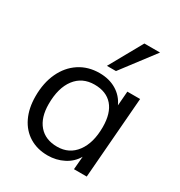

<svg xmlns="http://www.w3.org/2000/svg" viewBox="-182 -897 964 1029"><g transform="rotate(30 300.0 -382.5)"><path d="M541 -503 501 0H422L429 -81Q405 -39 360 -16Q315 7 262 7Q198 7 149.5 -22.5Q101 -52 74.5 -107Q48 -162 48 -236Q48 -319 77.5 -382Q107 -445 160.5 -480Q214 -515 284 -515Q344 -515 388.5 -488.5Q433 -462 455 -414L462 -503ZM443 -272Q443 -358 404 -403Q365 -448 292 -448Q216 -448 173 -391.5Q130 -335 130 -235Q130 -152 170 -105.5Q210 -59 283 -59Q357 -59 400 -116.5Q443 -174 443 -272ZM298 -568 412 -772H509L354 -568Z"/></g></svg>

Font: Muli
Style: Italic
Weight: 400
Italic angle: -4.541°
Designer: Vernon Adams
Foundry: Vernon Adams
Version: Version 2.001